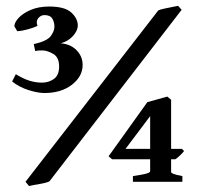

<svg xmlns="http://www.w3.org/2000/svg" viewBox="-20 -623 675 658"><path d="M149.4 -1.5Q138.2 3.9 115.5 7.6Q92.8 11.2 79.6 14.6L67.4 0L522.5 -587.4Q528.8 -590.3 542.2 -593.3Q555.7 -596.2 569.6 -598.9Q583.5 -601.6 590.3 -603L602.5 -589.4ZM263.2 -400.4Q263.2 -360.8 226.3 -332.5Q189.5 -304.2 132.3 -304.2Q110.4 -304.2 78.6 -314Q46.9 -323.7 21.5 -343.8L34.2 -368.7Q59.6 -353 81.1 -346.4Q102.5 -339.8 123.5 -339.8Q147 -339.8 164.8 -352.5Q182.6 -365.2 182.6 -395Q182.6 -426.8 162.1 -438.5Q141.6 -450.2 125 -450.2Q117.2 -450.2 113.3 -450Q109.4 -449.7 100.6 -448.2L95.7 -471.7Q142.1 -482.4 154.3 -499.8Q166.5 -517.1 166.5 -531.2Q166.5 -547.4 159.2 -559.3Q151.9 -571.3 132.3 -571.3Q120.1 -571.3 111.3 -561Q102.5 -550.8 108.4 -534.2Q96.2 -528.3 76.2 -522.7Q56.2 -517.1 39.1 -516.1L29.3 -532.7Q29.3 -545.9 43.9 -561.8Q58.6 -577.6 85.4 -589.1Q112.3 -600.6 148.4 -600.6Q202.1 -600.6 224.4 -580.1Q246.6 -559.6 246.6 -535.6Q246.6 -518.1 230.2 -499.8Q213.9 -481.4 188 -474.6Q222.7 -471.7 242.9 -450.4Q263.2 -429.2 263.2 -400.4ZM610.8 -105.5Q605 -97.7 595.9 -89.4Q586.9 -81.1 580.6 -77.1H566.4V-33.7Q566.4 -30.3 574.5 -27.1Q582.5 -23.9 605 -19.5V0H435.5V-19.5Q472.2 -24.9 483.4 -28.6Q494.6 -32.2 494.6 -36.1V-77.1H364.3L352.1 -87.4L484.9 -272.9Q498.5 -276.9 519.3 -282.5Q540 -288.1 553.2 -292L566.4 -281.2V-112.8H603.5ZM494.6 -225.1 410.2 -112.8H494.6Z"/></svg>

Font: Gentium Book Plus
Style: Bold
Weight: 700
Designer: Victor Gaultney, Annie Olsen, Iska Routamaa, Becca Hirsbrunner
Foundry: SIL International
Version: Version 6.101